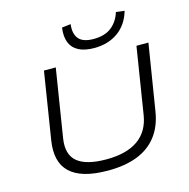

<svg xmlns="http://www.w3.org/2000/svg" viewBox="-132 -1072 1193 1209"><g transform="rotate(-15 464.5 -468.0)"><path d="M426 8Q337 8 275.5 -10Q214 -28 177.5 -63Q141 -98 129 -149Q117 -200 127 -265L197 -705H274L203 -261Q187 -158 245 -110.5Q303 -63 433 -63Q565 -63 640 -116Q715 -169 731 -273L800 -705H878L809 -277Q794 -181 745 -117.5Q696 -54 616 -23Q536 8 426 8ZM541 -760Q478 -760 439 -780.5Q400 -801 384.5 -840.5Q369 -880 377 -937L435 -944Q427 -883 454.5 -849.5Q482 -816 552 -816Q625 -816 668.5 -850.5Q712 -885 730 -944L785 -937Q760 -851 696 -805.5Q632 -760 541 -760Z"/></g></svg>

Font: Nunito Sans 7pt Expanded Light
Style: Italic
Weight: 300
Width: 7
Italic angle: -9°
Designer: Vernon Adams
Foundry: Vernon Adams
Version: Version 3.101;gftools[0.9.27]